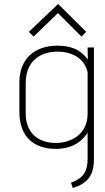

<svg xmlns="http://www.w3.org/2000/svg" viewBox="-20 -741 533 971"><path d="M392 -556 416 -580 274 -721 126 -580 150 -556 273 -675ZM348 210C424 186 455 145 455 64V-501H423L424 -439C387 -494 331 -510 270 -510C156 -510 78 -444 78 -325V-176C78 -51 149 12 264 12C331 12 387 -14 423 -70V63C423 143 384 166 339 183ZM423 -165C423 -58 333 -18 264 -18C164 -18 110 -77 110 -167V-320C110 -452 209 -480 269 -480C337 -480 405 -452 423 -376Z"/></svg>

Font: Advent Pro
Style: ExtraLight
Weight: 250
Designer: Andreas Kalpakidis
Foundry: Andreas Kalpakidis
Version: Version 2.002 2007